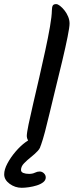

<svg xmlns="http://www.w3.org/2000/svg" viewBox="-61 -738 391 922"><path d="M188.1 -687.9Q188.4 -704.6 192.5 -711.5Q196.6 -718.3 208.7 -718.3Q216.4 -718.3 227.2 -709.9Q238.1 -701.4 248.7 -688.1Q259.4 -674.7 266.2 -658.2Q273 -641.7 273 -625.2Q273 -607.6 263.6 -561Q254.3 -514.4 238.1 -446.1Q222 -377.9 200.7 -292.2Q188.4 -242.7 177 -194Q165.5 -145.4 155.1 -105.7Q144.6 -66.1 136.1 -42.5Q127.5 -18.9 120.4 -18.9Q114.3 -18.9 105.2 -25.7Q96 -32.4 87.4 -43Q78.8 -53.5 73.2 -64.5Q67.6 -75.5 67.6 -84.2Q67.6 -99.1 76.2 -140.9Q84.8 -182.7 98.6 -241.3Q112.4 -300 127.5 -365.8Q142.6 -431.7 156.3 -495Q170.1 -558.3 178.9 -609.2Q187.7 -660 188.1 -687.9ZM134.7 -45.1Q134.7 -28.8 120.4 -13.4Q106.1 1.9 87.3 16.7Q68.5 31.6 54.2 46.5Q39.9 61.4 39.9 78.2Q39.9 88.2 51.1 92.6Q62.2 97 78.7 97Q95.1 97 106.6 91.3Q118 85.6 129.3 85.6Q140.8 85.6 149.8 94.1Q158.7 102.6 158.7 114Q158.7 127.4 146.6 137Q134.5 146.5 115.8 152.4Q97.1 158.2 77.7 161Q58.2 163.8 43.2 163.8Q11.4 163.8 -14.8 144.6Q-40.9 125.4 -40.9 99.2Q-40.9 75.8 -25.2 46.5Q-9.5 17.2 13.9 -10.1Q37.3 -37.4 61.4 -55Q85.5 -72.6 102.2 -72.6Q113.3 -72.6 124 -65.6Q134.7 -58.6 134.7 -45.1Z"/></svg>

Font: Kalam Variable Light
Style: Regular
Weight: 300
Designer: Lipi Raval, Jonny Pinhorn
Foundry: Indian Type Foundry
Version: Version 3.000